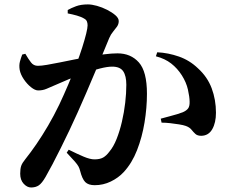

<svg xmlns="http://www.w3.org/2000/svg" viewBox="-20 -808 1040 863"><path d="M119.8 34.7Q101.9 34.7 86.4 17.9Q70.8 1 70.8 -27.3Q70.8 -49.5 75.3 -62.5Q79.8 -75.5 93.6 -92.3Q118.2 -123 144 -160.7Q169.9 -198.4 196 -243Q222.1 -287.5 246.2 -337.4Q267.4 -382.2 286.7 -427.8Q306 -473.4 322.1 -516.2Q338.3 -559 349.7 -594.9Q361 -630.7 367.4 -656.7Q373.7 -682.8 373.7 -694.2Q373.7 -704.4 370.5 -712Q367.3 -719.6 358.5 -724.3Q346 -732.2 325.5 -738Q305 -743.8 284.4 -747.7V-763Q299.8 -771.8 321.8 -780Q343.8 -788.2 375.2 -788.2Q392.1 -788.2 415.6 -781.8Q439 -775.3 461.4 -763.9Q483.7 -752.5 498.7 -739.5Q513.7 -726.4 513.7 -713.3Q513.7 -699.7 506 -688.5Q498.2 -677.4 488.2 -665.5Q478.1 -653.6 470.9 -636.8Q461.4 -613.7 444.8 -573.7Q428.1 -533.6 408 -485.5Q387.8 -437.5 367.2 -389.5Q346.5 -341.6 329.3 -303.2Q312.4 -265.3 292.8 -224Q273.1 -182.7 253.3 -142.8Q233.5 -102.9 215.8 -69.4Q198 -35.9 184.7 -12.6Q168.4 15.7 154.3 25.2Q140.2 34.7 119.8 34.7ZM405.9 24.4Q377.1 24.4 363.1 10.3Q349.2 -3.8 339.9 -40.9Q337.4 -50.9 332.9 -59.5Q328.3 -68.1 316.4 -81.9Q304.4 -95.8 279.8 -121.7L288.9 -135.1Q327 -116.1 356 -103.9Q384.9 -91.7 404.6 -91.7Q429.1 -91.7 443.6 -99.9Q458.1 -108.1 471.8 -126.6Q490.1 -148.2 504.2 -183.6Q518.2 -218.9 528 -261Q537.8 -303.1 542.8 -346.1Q547.8 -389.1 547.8 -426.8Q547.8 -467.1 533.7 -487.8Q519.5 -508.5 484.2 -508.5Q462.2 -508.5 429.4 -500.1Q396.5 -491.8 360 -478.9Q323.5 -466 289.4 -452Q255.2 -437.9 230.9 -426.8Q205.9 -416 189.1 -408.8Q172.2 -401.5 151.6 -401.5Q137.4 -401.5 119.3 -416.1Q101.1 -430.7 86.8 -452Q72.5 -473.3 68.5 -493.9Q65.1 -514.3 69.5 -531Q74 -547.7 79.9 -562.9L93.9 -566.2Q107.9 -542.1 119.5 -527.2Q131 -512.2 150.1 -512.2Q166 -512.2 191.4 -516.6Q216.8 -521 248.9 -527.4Q281.1 -533.8 316.8 -541.1Q352.6 -548.4 388.8 -554.4Q413.2 -559.4 448 -563.8Q482.8 -568.2 508 -568.2Q567.9 -568.2 604.2 -527.4Q640.5 -486.6 640.5 -386.8Q640.5 -323.4 629.6 -257.3Q618.7 -191.1 596 -133Q573.3 -74.8 536.1 -34.5Q512.1 -8.6 478 7.9Q443.9 24.4 405.9 24.4ZM884.9 -197.6Q867.5 -197.6 858.4 -205.9Q849.2 -214.2 840.7 -225Q832.1 -235.8 815.2 -241.9Q804.5 -245.8 785.1 -248.9Q765.8 -252.1 744.9 -254.4Q724.1 -256.7 706.3 -256.7L702.5 -274.6Q723.9 -280.5 742.3 -285.3Q760.6 -290.1 775.5 -294.6Q790.3 -299.2 801.4 -303.4Q818.1 -310.6 825.5 -320.6Q832.9 -330.5 832.3 -351Q832 -372.9 824.7 -405.3Q817.4 -437.8 797.3 -469.5Q777.5 -500.7 749.4 -522.6Q721.3 -544.5 680.7 -555L686.7 -573Q735.9 -570.7 784.2 -553.8Q832.5 -536.9 869.7 -501Q912.2 -462.6 931.5 -411.1Q950.7 -359.7 950.7 -301.2Q950.7 -256.5 934.1 -227.4Q917.5 -198.3 884.9 -197.6Z"/></svg>

Font: Noto Serif SC ExtraLight
Style: Regular
Weight: 200
Designer: Ryoko NISHIZUKA 西塚涼子 (kana & ideographs); Frank Grießhammer (Latin, Greek & Cyrillic); Wenlong ZHANG 张文龙 (bopomofo); San
Foundry: Adobe
Version: Version 2.002-H1;hotconv 1.1.0;makeotfexe 2.6.0